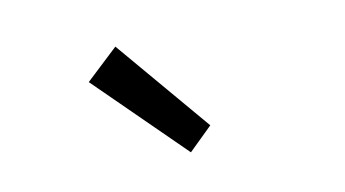

<svg xmlns="http://www.w3.org/2000/svg" viewBox="-39 -946 683 380"><g transform="rotate(-10 303.0 -756.0)"><path d="M144 -812 208 -872 366 -686 319 -640Z"/></g></svg>

Font: Merged Yaku Han JP
Style: Regular
Weight: 400
Designer: Ryoko NISHIZUKA 西塚涼子 (kana, bopomofo & ideographs); Paul D. Hunt (Latin, Greek & Cyrillic); Sandoll Communications 산돌커뮤니
Foundry: Adobe
Version: Version 2.004